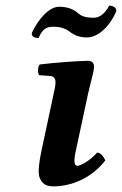

<svg xmlns="http://www.w3.org/2000/svg" viewBox="-20 -652 433 682"><path d="M293 -320C302 -360 314 -398 314 -415C314 -429 306 -436 293 -436C261 -436 168 -429 121 -423C114 -415 113 -394 119 -385L159 -382C171 -381 177 -372 177 -362C177 -353 177 -347 171 -321L127 -115C120 -83 114 -41 120 -23C128 -3 139 10 169 10C239 10 308 -23 354 -82C351 -91 339 -110 325 -110C299 -80 265 -63 255 -63C238 -63 245 -98 251 -124ZM313 -589C302 -589 276 -589 260 -603C242 -619 221 -628 190 -628C155 -628 117 -586 93 -535C91 -521 105 -517 117 -517C133 -555 150 -557 172 -557C190 -557 209 -553 227 -540C245 -525 266 -519 289 -519C326 -519 368 -554 393 -612C395 -624 382 -632 368 -632C349 -596 327 -589 313 -589Z"/></svg>

Font: Libertinus Serif
Style: Bold Italic
Weight: 700
Italic angle: -12°
Designer: Philipp H. Poll, Khaled Hosny
Foundry: Caleb Maclennan
Version: Version 7.050;RELEASE